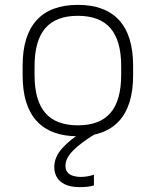

<svg xmlns="http://www.w3.org/2000/svg" viewBox="-20 -550 640 789"><path d="M308 219Q269 219 245.5 207Q222 195 212.5 176.5Q203 158 203 137Q203 96 235 60Q267 24 324 -12L372 0Q313 36 281 68Q249 100 249 131Q249 149 258 159Q267 169 281.5 173Q296 177 311 177Q326 177 340 174.5Q354 172 366 168V212Q353 216 338.5 217.5Q324 219 308 219ZM300 10Q188 10 130.5 -53Q73 -116 73 -240V-280Q73 -404 130.5 -467Q188 -530 300 -530Q412 -530 469.5 -467Q527 -404 527 -280V-240Q527 -116 469.5 -53Q412 10 300 10ZM300 -35Q390 -35 434 -86Q478 -137 478 -243V-278Q478 -383 434 -434Q390 -485 300 -485Q210 -485 166 -434Q122 -383 122 -277V-242Q122 -137 166 -86Q210 -35 300 -35Z"/></svg>

Font: M PLUS Code Latin Expanded Light
Style: Regular
Weight: 300
Width: 7
Designer: Coji Morishita
Foundry: UNDERFOREST DESIGN
Version: Version 1.002; ttfautohint (v1.8.3)